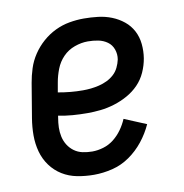

<svg xmlns="http://www.w3.org/2000/svg" viewBox="-66 -591 632 661"><g transform="rotate(-10 250.0 -260.0)"><path d="M211 8Q181 8 152.5 2.5Q124 -3 100.5 -17.5Q77 -32 60.5 -54.5Q44 -77 36.5 -104.5Q29 -132 29 -161.5Q29 -191 34 -221L54 -341Q58 -365 66 -390Q74 -415 89 -437.5Q104 -460 124.5 -478Q145 -496 169 -507.5Q193 -519 218.5 -523.5Q244 -528 269 -528Q294 -528 319 -525Q344 -522 366.5 -513Q389 -504 407.5 -489Q426 -474 437 -453Q448 -432 450.5 -407Q453 -382 449 -357Q445 -333 434.5 -309.5Q424 -286 406.5 -268Q389 -250 366.5 -237.5Q344 -225 319.5 -217.5Q295 -210 271.5 -207.5Q248 -205 225 -205Q199 -205 173.5 -207Q148 -209 124 -214L123 -207Q120 -190 119.5 -173.5Q119 -157 122.5 -141Q126 -125 134.5 -111.5Q143 -98 156 -88.5Q169 -79 185.5 -75.5Q202 -72 219 -72Q238 -72 258 -78Q278 -84 294.5 -97Q311 -110 323.5 -127.5Q336 -145 344 -164L421 -132Q407 -101 385.5 -74Q364 -47 336 -27.5Q308 -8 275.5 0Q243 8 211 8ZM224 -285Q238 -285 252 -286.5Q266 -288 280.5 -291.5Q295 -295 308.5 -301.5Q322 -308 333 -318Q344 -328 350.5 -341.5Q357 -355 360 -369Q363 -387 357 -404Q351 -421 337 -431Q323 -441 305.5 -444.5Q288 -448 269 -448Q246 -448 222.5 -439.5Q199 -431 182 -413.5Q165 -396 156 -373Q147 -350 143 -327L137 -293Q159 -289 180.5 -287Q202 -285 224 -285Z"/></g></svg>

Font: Iosevka Term Curly Medium
Style: Italic
Weight: 500
Italic angle: -9°
Designer: Belleve Invis
Foundry: Belleve Invis
Version: Version 32.3.0